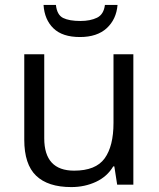

<svg xmlns="http://www.w3.org/2000/svg" viewBox="-20 -758 653 788"><path d="M527.3 -535.2V0H460.9L449.2 -75.2H444.8Q419.9 -33.2 373.8 -11.7Q327.6 9.8 272.5 9.8Q176.8 9.8 128.2 -36.9Q79.6 -83.5 79.6 -184.6V-535.2H161.6V-190.4Q161.6 -57.6 284.2 -57.6Q373 -57.6 409.4 -107.9Q445.8 -158.2 445.8 -253.4V-535.2ZM462.4 -737.8Q457.5 -678.7 418 -642.3Q378.4 -606 308.1 -606Q236.3 -606 199.5 -641.6Q162.6 -677.2 158.7 -737.8H209.5Q213.9 -696.8 239 -684.3Q264.2 -671.9 310.1 -671.9Q350.6 -671.9 378.2 -685.3Q405.8 -698.7 410.6 -737.8Z"/></svg>

Font: Open Sans
Style: Regular
Weight: 400
Designer: Monotype Design Team
Foundry: Monotype Imaging Inc.
Version: Version 3.000; ttfautohint (v1.8.4)